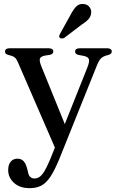

<svg xmlns="http://www.w3.org/2000/svg" viewBox="-20 -714 592 974"><path d="M318.5 -60.5 264.5 48.5 72 -395.5Q63.5 -416 54 -423.2Q44.5 -430.5 22 -435.5Q12.5 -438 9 -442Q5.5 -446 5.5 -452.5Q5.5 -460.5 11.2 -464.8Q17 -469 27 -469H228.5Q238.5 -469 244.5 -464.8Q250.5 -460.5 250.5 -453Q250.5 -446 246.2 -442Q242 -438 232 -435.5L210.5 -432.5Q186.5 -428 182.5 -416.8Q178.5 -405.5 190 -377ZM233 98 273.5 -2.5 287 -30 423.5 -372.5Q435 -401.5 430.8 -414Q426.5 -426.5 402 -431L380 -435Q369.5 -437 365.2 -441.5Q361 -446 361 -453Q361 -460.5 366.8 -464.8Q372.5 -469 383 -469H525.5Q535.5 -469 541.2 -464.8Q547 -460.5 547 -452.5Q547 -446.5 543 -442.2Q539 -438 529 -435Q505 -429.5 493.8 -419.2Q482.5 -409 472 -383L280.5 93.5Q256.5 151.5 235 183.5Q213.5 215.5 188.8 228Q164 240.5 130.5 240.5Q80 240.5 50.8 213.5Q21.5 186.5 21.5 149Q21.5 121.5 34.2 106.2Q47 91 68.5 91Q89 91 100.2 104.2Q111.5 117.5 117 139L121.5 156Q124 174.5 133 183Q142 191.5 154.5 191.5Q167.5 191.5 179.5 184Q191.5 176.5 204.2 156.2Q217 136 233 98ZM337.5 -638Q351.5 -665.5 366.8 -681Q382 -696.5 405 -693.5Q425 -691.5 434.8 -677.2Q444.5 -663 442.5 -647Q440.5 -629.5 428 -615.8Q415.5 -602 393.5 -588.5L305.5 -521.5Q300 -519 294 -518.8Q288 -518.5 284 -522Q279 -526.5 280.2 -531.8Q281.5 -537 284.5 -542.5Z"/></svg>

Font: Fraunces 17pt
Style: Regular
Weight: 400
Version: Version 1.000;[b76b70a41]